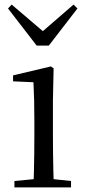

<svg xmlns="http://www.w3.org/2000/svg" viewBox="-20 -818 372 838"><path d="M43 0V-28L127 -36Q128 -49 128 -65Q129 -106 129.5 -150.5Q130 -195 130 -229V-289Q130 -340 129 -381Q128 -422 126 -459L37 -463V-489L202 -528L214 -520L211 -380V-229Q211 -195 211.5 -150.5Q212 -106 213 -65Q213 -49 214 -36L290 -28V0ZM31 -798 167 -682 301 -798 318 -781 193 -619H140L15 -781Z"/></svg>

Font: Early Summer Mincho
Style: Regular
Weight: 400
Designer: GuiWonder
Version: Version 1.002